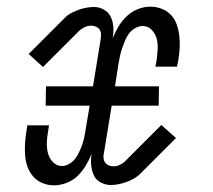

<svg xmlns="http://www.w3.org/2000/svg" viewBox="-20 -548 640 576"><path d="M142 8Q124 8 108 1.5Q92 -5 80.5 -17.5Q69 -30 63 -46.5Q57 -63 55.5 -80.5Q54 -98 55 -116Q56 -134 59 -152L62 -172H127L124 -152Q121 -136 120.5 -119.5Q120 -103 124 -88Q128 -73 139 -61.5Q150 -50 166 -50Q177 -50 188 -56.5Q199 -63 206 -72.5Q213 -82 218 -93Q223 -104 227 -115Q231 -126 233 -137.5Q235 -149 237 -160L249 -231H117L118 -289H259L282 -430Q283 -437 283 -445Q283 -453 279 -459Q275 -465 268 -468Q261 -471 253 -471Q244 -471 235 -467Q226 -463 219 -457L109 -347L66 -386L176 -496Q184 -504 195 -509.5Q206 -515 217 -519Q228 -523 239.5 -525Q251 -527 262 -527Q278 -527 292 -519Q306 -511 312.5 -497Q319 -483 320 -466.5Q321 -450 318 -433Q325 -451 335.5 -468.5Q346 -486 361 -500Q376 -514 394.5 -521Q413 -528 431 -528Q449 -528 465.5 -521.5Q482 -515 493.5 -502.5Q505 -490 510.5 -473.5Q516 -457 518 -439.5Q520 -422 519 -404Q518 -386 515 -368L511 -348H446L450 -368Q452 -384 453 -400.5Q454 -417 450 -432Q446 -447 435 -458.5Q424 -470 408 -470Q397 -470 385.5 -463.5Q374 -457 367 -447.5Q360 -438 355.5 -427Q351 -416 347 -405Q343 -394 340.5 -382.5Q338 -371 336 -360L325 -289H457L456 -231H315L292 -90Q290 -83 290.5 -75Q291 -67 295 -61Q299 -55 306 -52Q313 -49 321 -49Q330 -49 338.5 -53Q347 -57 354 -63L464 -173L508 -134L398 -24Q389 -16 378.5 -10.5Q368 -5 356.5 -1Q345 3 334 5Q323 7 312 7Q296 7 281.5 -1Q267 -9 261 -23Q255 -37 253.5 -53.5Q252 -70 255 -87Q248 -69 237.5 -51.5Q227 -34 212.5 -20Q198 -6 179 1Q160 8 142 8Z"/></svg>

Font: Iosevka Etoile Light
Style: Italic
Weight: 300
Italic angle: -9°
Designer: Belleve Invis
Foundry: Belleve Invis
Version: Version 22.1.2; ttfautohint (v1.8.4)